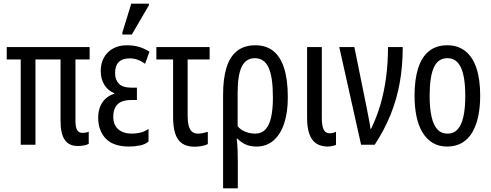

<svg xmlns="http://www.w3.org/2000/svg" viewBox="-20 -796 2703 1056"><path d="M408 7Q359 7 336 -27Q313 -61 313 -131V-469H175V0H94V-469H17V-537H473V-469H395V-132Q395 -96 404.5 -80.5Q414 -65 433 -65Q441 -65 450.5 -66.5Q460 -68 468 -72V-5Q458 1 442 4Q426 7 408 7Z M691 10Q603 10 561.5 -34Q520 -78 520 -148Q520 -186 532.5 -213.5Q545 -241 565.5 -257.5Q586 -274 608 -280V-284Q577 -295 555.5 -327Q534 -359 534 -406Q534 -447 551.5 -479Q569 -511 601.5 -529Q634 -547 677 -547Q714 -547 743.5 -538.5Q773 -530 802 -512L778 -445Q758 -460 737 -467.5Q716 -475 694 -475Q654 -475 633.5 -455Q613 -435 613 -394Q613 -357 634 -335.5Q655 -314 700 -314H733V-246H701Q670 -246 648 -236.5Q626 -227 614.5 -206.5Q603 -186 603 -154Q603 -108 631 -84.5Q659 -61 706 -61Q723 -61 747.5 -65.5Q772 -70 797 -87V-18Q780 -2 750 4Q720 10 691 10ZM653 -606V-617L702 -776H799V-767L705 -606Z M1050 11Q1009 11 982.5 -6.5Q956 -24 944 -60.5Q932 -97 932 -153V-469H840V-537H1133V-469H1012V-158Q1012 -126 1018 -104Q1024 -82 1036.5 -71.5Q1049 -61 1068 -61Q1082 -61 1096 -64Q1110 -67 1123 -71V-4Q1112 3 1090 7Q1068 11 1050 11Z M1207 240V-276Q1207 -363 1225.5 -423.5Q1244 -484 1283.5 -515.5Q1323 -547 1385 -547Q1443 -547 1482.5 -516Q1522 -485 1542.5 -421.5Q1563 -358 1563 -260Q1563 -178 1543 -117.5Q1523 -57 1484.5 -23.5Q1446 10 1391 10Q1357 10 1331 -1.5Q1305 -13 1287 -33H1282Q1286 1 1287 35Q1288 69 1288 98V240ZM1383 -61Q1418 -61 1439.5 -83.5Q1461 -106 1471 -150.5Q1481 -195 1481 -260Q1481 -373 1457 -424.5Q1433 -476 1382 -476Q1333 -476 1310 -430Q1287 -384 1287 -286V-102Q1304 -81 1330.5 -71Q1357 -61 1383 -61Z M1779 10Q1743 9 1718.5 -7.5Q1694 -24 1681.5 -59Q1669 -94 1669 -148V-537H1750V-147Q1750 -104 1760 -83.5Q1770 -63 1793 -63Q1801 -63 1810 -65Q1819 -67 1828 -71V1Q1818 5 1805.5 7.5Q1793 10 1779 10Z M1966 0 1846 -537H1929L1996 -207Q2001 -182 2005 -160.5Q2009 -139 2012.5 -121Q2016 -103 2017 -88H2021Q2052 -151 2072.5 -221.5Q2093 -292 2103.5 -370.5Q2114 -449 2114 -537H2195Q2195 -432 2178.5 -340.5Q2162 -249 2128 -165Q2094 -81 2041 0Z M2621 -269Q2621 -206 2610 -155Q2599 -104 2577 -67Q2555 -30 2520.5 -10Q2486 10 2439 10Q2394 10 2360.5 -10Q2327 -30 2304.5 -66.5Q2282 -103 2271 -154.5Q2260 -206 2260 -269Q2260 -358 2279.5 -420Q2299 -482 2339 -514.5Q2379 -547 2441 -547Q2498 -547 2538.5 -515.5Q2579 -484 2600 -422.5Q2621 -361 2621 -269ZM2343 -269Q2343 -201 2353.5 -154.5Q2364 -108 2385.5 -84.5Q2407 -61 2441 -61Q2475 -61 2496.5 -84Q2518 -107 2528.5 -153.5Q2539 -200 2539 -269Q2539 -338 2528.5 -384Q2518 -430 2496.5 -453Q2475 -476 2441 -476Q2389 -476 2366 -424.5Q2343 -373 2343 -269Z"/></svg>

Font: Noto Sans ExtraCondensed
Style: Regular
Weight: 400
Width: 2
Designer: Monotype Design Team
Foundry: Monotype Imaging Inc.
Version: Version 2.013